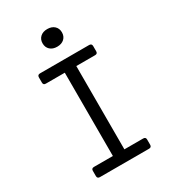

<svg xmlns="http://www.w3.org/2000/svg" viewBox="-223 -1056 1045 1170"><g transform="rotate(-30 300.0 -471.0)"><path d="M127 0Q109 0 109 -18V-55Q109 -72 127 -72H260V-658H127Q109 -658 109 -675V-712Q109 -730 127 -730H473Q491 -730 491 -712V-675Q491 -658 473 -658H341V-72H473Q491 -72 491 -55V-18Q491 0 473 0ZM300 -818Q269 -818 250.5 -835Q232 -852 232 -880Q232 -908 250.5 -925Q269 -942 300 -942Q331 -942 349.5 -925Q368 -908 368 -880Q368 -852 349.5 -835Q331 -818 300 -818Z"/></g></svg>

Font: Pitagon Sans Mono Light
Style: Regular
Weight: 300
Monospace: yes
Designer: Travis Tran
Foundry: Pitagon
Version: Version 1.001; ttfautohint (v1.8.4.7-5d5b);gftools[0.9.26]